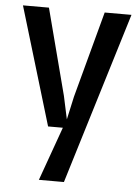

<svg xmlns="http://www.w3.org/2000/svg" viewBox="-52 -540 583 809"><g transform="rotate(5 239.0 -135.5)"><path d="M12.2 -499H122.1L217.3 -134.3L238.3 -36.6L259.8 -134.3L357.9 -499H471.2L249 227.5H143.1L224.6 0H162.1Z"/></g></svg>

Font: Basic
Style: Regular
Weight: 400
Designer: Magnus Gaarde
Foundry: Magnus Gaarde
Version: Version 1.003; ttfautohint (v1.1) -l 6 -r 16 -G 0 -x 16 -D l